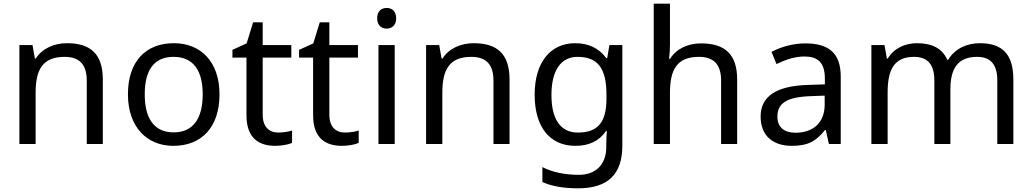

<svg xmlns="http://www.w3.org/2000/svg" viewBox="-20 -780 5590 1040"><path d="M343 -546C275 -546 209 -519 174 -463H169L156 -536H85V0H173V-278C173 -403 211 -472 330 -472C412 -472 450 -429 450 -343V0H537V-349C537 -487 471 -546 343 -546Z M1169 -269C1169 -446 1067 -546 922 -546C768 -546 673 -446 673 -269C673 -91 777 10 919 10C1072 10 1169 -91 1169 -269ZM764 -269C764 -396 811 -472 920 -472C1029 -472 1078 -396 1078 -269C1078 -142 1029 -63 921 -63C812 -63 764 -142 764 -269Z M1487 -62C1438 -62 1403 -93 1403 -158V-468H1558V-536H1403V-659H1351L1316 -545L1239 -510V-468H1315V-156C1315 -26 1388 10 1472 10C1504 10 1543 3 1562 -6V-73C1545 -67 1513 -62 1487 -62Z M1848 -62C1799 -62 1764 -93 1764 -158V-468H1919V-536H1764V-659H1712L1677 -545L1600 -510V-468H1676V-156C1676 -26 1749 10 1833 10C1865 10 1904 3 1923 -6V-73C1906 -67 1874 -62 1848 -62Z M2075 -737C2046 -737 2023 -720 2023 -681C2023 -643 2046 -625 2075 -625C2102 -625 2126 -643 2126 -681C2126 -720 2102 -737 2075 -737ZM2118 -536H2030V0H2118Z M2546 -546C2478 -546 2412 -519 2377 -463H2372L2359 -536H2288V0H2376V-278C2376 -403 2414 -472 2533 -472C2615 -472 2653 -429 2653 -343V0H2740V-349C2740 -487 2674 -546 2546 -546Z M3096 -546C2958 -546 2876 -438 2876 -267C2876 -92 2958 10 3097 10C3170 10 3226 -16 3263 -71H3267C3266 -59 3264 -21 3264 -5V16C3264 110 3208 167 3116 167C3039 167 2969 152 2918 125V206C2969 229 3033 240 3111 240C3275 240 3351 162 3351 9V-536H3281L3269 -465H3264C3224 -520 3166 -546 3096 -546ZM3108 -472C3216 -472 3265 -413 3265 -267V-246C3265 -117 3218 -62 3110 -62C3016 -62 2967 -134 2967 -266C2967 -398 3018 -472 3108 -472Z M3609 -537V-760H3521V0H3609V-277C3609 -402 3646 -472 3766 -472C3848 -472 3886 -429 3886 -343V0H3973V-349C3973 -486 3907 -545 3777 -545C3708 -545 3644 -517 3610 -462H3604C3607 -483 3609 -511 3609 -537Z M4342 -545C4272 -545 4206 -524 4159 -499L4186 -433C4230 -454 4281 -474 4337 -474C4407 -474 4448 -444 4448 -355V-323L4357 -320C4182 -315 4100 -256 4100 -149C4100 -40 4172 10 4269 10C4359 10 4402 -17 4449 -76H4453L4470 0H4534V-365C4534 -490 4472 -545 4342 -545ZM4368 -259 4447 -262V-214C4447 -110 4379 -61 4289 -61C4231 -61 4191 -88 4191 -148C4191 -216 4234 -254 4368 -259Z M5288 -546C5218 -546 5152 -517 5116 -456H5111C5085 -517 5029 -546 4947 -546C4883 -546 4822 -519 4789 -463H4784L4771 -536H4700V0H4788V-278C4788 -403 4823 -472 4931 -472C5006 -472 5041 -429 5041 -345V0H5128V-296C5128 -410 5169 -472 5273 -472C5347 -472 5382 -429 5382 -345V0H5469V-349C5469 -487 5409 -546 5288 -546Z"/></svg>

Font: Noto Sans Caucasian Albanian
Style: Regular
Weight: 400
Designer: Monotype Design Team
Foundry: Monotype Imaging Inc.
Version: Version 2.005